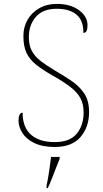

<svg xmlns="http://www.w3.org/2000/svg" viewBox="-20 -744 530 985"><path d="M261 10Q198 10 156.5 -10Q115 -30 95 -61.5Q75 -93 75 -126Q75 -144 80.5 -155Q86 -166 96 -166Q96 -91 139 -53Q182 -15 261 -15Q338 -15 373.5 -58Q409 -101 409 -168Q409 -209 393 -239.5Q377 -270 341.5 -297.5Q306 -325 249 -357Q196 -387 163 -414Q130 -441 115 -475Q100 -509 100 -559Q100 -605 121 -642Q142 -679 181 -701.5Q220 -724 272 -724Q341 -724 385 -692Q429 -660 429 -614Q429 -575 408 -575Q408 -640 372 -669.5Q336 -699 271 -699Q200 -699 164 -657.5Q128 -616 128 -554Q128 -511 143.5 -482.5Q159 -454 188 -431.5Q217 -409 259 -384Q305 -357 345.5 -330Q386 -303 411.5 -265.5Q437 -228 437 -169Q437 -93 393.5 -41.5Q350 10 261 10ZM219 208Q227 170 232.5 132Q238 94 242 61H286V71Q277 92 266.5 119.5Q256 147 245.5 174Q235 201 225 221H219Z"/></svg>

Font: Noto Serif Tamil Thin
Style: Italic
Weight: 100
Italic angle: -12°
Designer: Indian Type Foundry, Tom Grace, and the Monotype Design Team
Foundry: Monotype Imaging Inc.
Version: Version 2.003; ttfautohint (v1.8.4.7-5d5b)